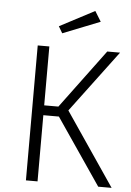

<svg xmlns="http://www.w3.org/2000/svg" viewBox="-59 -928 663 971"><g transform="rotate(5 272.5 -442.0)"><path d="M169 -685V-386H241L463 -685H528L293 -371L545 0H477L248 -336H169V0H110V-685ZM208 -791 385 -884 417 -832 228 -757Z"/></g></svg>

Font: Jldddboxgfspflltxgxzjzlszac
Style: Regular
Weight: 300
Designer: Carrois Corporate & Edenspiekermann
Foundry: Carrois Corporate GbR & Edenspiekermann AG
Version: Version 2.001